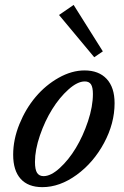

<svg xmlns="http://www.w3.org/2000/svg" viewBox="-20 -752 504 783"><path d="M364.3 -518.6 220.7 -690.9 280.3 -731.9 399.4 -542.5ZM152.8 11.2Q94.7 11.2 64.2 -22.7Q33.7 -56.6 33.7 -121.1Q33.7 -183.1 59.3 -246.1Q85 -309.1 125.5 -356.9Q166 -404.8 219.2 -434.8Q272.5 -464.8 324.7 -464.8Q382.8 -464.8 415 -430.2Q447.3 -395.5 447.3 -331.1Q447.3 -249 404.3 -168.9Q361.3 -88.9 292.5 -38.8Q223.6 11.2 152.8 11.2ZM157.7 -33.7Q187.5 -33.7 223.6 -66.7Q259.8 -99.6 289.3 -148.4Q318.8 -197.3 338.9 -257.6Q358.9 -317.9 358.9 -368.7Q358.9 -396 351.1 -408Q343.3 -419.9 325.7 -419.9Q295.9 -419.9 259.3 -387.2Q222.7 -354.5 192.9 -306.6Q163.1 -258.8 142.8 -199.7Q122.6 -140.6 122.6 -91.8Q122.6 -60.1 131.3 -46.9Q140.1 -33.7 157.7 -33.7Z"/></svg>

Font: Elstob 6pt Medium
Style: Italic
Weight: 500
Italic angle: -20°
Designer: Peter S. Baker
Version: Version 1.015